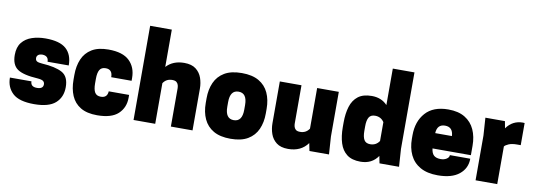

<svg xmlns="http://www.w3.org/2000/svg" viewBox="-61 -1196 4484 1606"><g transform="rotate(10 2181.5 -393.0)"><path d="M265 14Q137 14 82.5 -37Q28 -88 28 -170H211Q211 -124 265 -124Q318 -124 318 -163Q318 -180 306 -190Q294 -200 258 -203Q135 -210 85 -244.5Q35 -279 35 -364Q35 -430 66.5 -469.5Q98 -509 150.5 -526.5Q203 -544 265 -544Q387 -544 441 -495.5Q495 -447 495 -355H315Q315 -403 265 -406Q239 -406 227 -395.5Q215 -385 215 -370Q215 -350 228 -342Q241 -334 273 -332Q387 -325 444.5 -293.5Q502 -262 502 -171Q502 -86 445.5 -36Q389 14 265 14Z M800 14Q713 14 659 -18.5Q605 -51 580 -109.5Q555 -168 555 -245V-285Q555 -361 580 -419.5Q605 -478 659 -511Q713 -544 800 -544Q922 -544 978.5 -489Q1035 -434 1035 -344V-320H862Q862 -386 804 -386Q768 -386 753 -361Q738 -336 738 -285V-245Q738 -194 753 -169Q768 -144 804 -144Q859 -144 862 -200H1035V-176Q1035 -92 978.5 -39Q922 14 800 14Z M1609 0H1425V-325Q1425 -337 1421.5 -351Q1418 -365 1406.5 -375.5Q1395 -386 1369 -386Q1319 -386 1292 -345V0H1108V-800H1292V-483Q1348 -544 1444 -544Q1507 -544 1543 -516Q1579 -488 1594 -445Q1609 -402 1609 -355Z M1933 14Q1844 14 1788 -18.5Q1732 -51 1705 -109.5Q1678 -168 1678 -245V-285Q1678 -360 1704 -418.5Q1730 -477 1786 -510.5Q1842 -544 1933 -544Q2022 -544 2078 -511.5Q2134 -479 2161 -420.5Q2188 -362 2188 -285V-245Q2188 -170 2162 -111.5Q2136 -53 2080 -19.5Q2024 14 1933 14ZM1933 -144Q2005 -144 2005 -245V-285Q2005 -386 1933 -386Q1861 -386 1861 -285V-245Q1861 -144 1933 -144Z M2422 14Q2359 14 2323 -14Q2287 -42 2272 -85Q2257 -128 2257 -175V-530H2441V-205Q2441 -193 2444.5 -179Q2448 -165 2459.5 -154.5Q2471 -144 2497 -144Q2547 -144 2574 -185V-530H2758V-150L2768 0H2602L2589 -65Q2532 14 2422 14Z M3037 14Q2964 14 2921.5 -18.5Q2879 -51 2860.5 -109.5Q2842 -168 2842 -245V-285Q2842 -361 2860 -419.5Q2878 -478 2920.5 -511Q2963 -544 3037 -544Q3119 -544 3169 -490V-800H3353V-150L3363 0H3197L3185 -61Q3134 14 3037 14ZM3092 -144Q3142 -144 3169 -185V-345Q3142 -386 3092 -386Q3055 -386 3040 -360.5Q3025 -335 3025 -285V-245Q3025 -195 3040 -169.5Q3055 -144 3092 -144Z M3693 14Q3603 14 3544 -19.5Q3485 -53 3456.5 -113Q3428 -173 3428 -250V-280Q3428 -397 3493.5 -470.5Q3559 -544 3687 -544Q3773 -544 3828.5 -510Q3884 -476 3911 -416.5Q3938 -357 3938 -280V-200H3612Q3617 -158 3637 -141Q3657 -124 3694 -124Q3724 -124 3744.5 -137.5Q3765 -151 3765 -170H3938Q3938 -88 3875 -37Q3812 14 3693 14ZM3754 -330Q3750 -406 3683 -406Q3616 -406 3612 -330Z M4197 0H4013V-380L4003 -530H4169L4180 -471Q4232 -544 4319 -544L4334 -543V-355H4304Q4259 -355 4232.5 -343.5Q4206 -332 4197 -320Z"/></g></svg>

Font: Tanohe Sans Black
Style: Regular
Weight: 900
Designer: Village Type and Design LLC & Cristiano Sobral
Foundry: Cooper Hewitt Smithsonian Design Museum
Version: Version 1.00;March 11, 2020;FontCreator 12.0.0.2522 64-bit; 